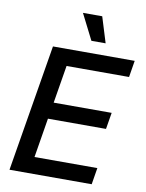

<svg xmlns="http://www.w3.org/2000/svg" viewBox="-100 -1013 821 1083"><g transform="rotate(10 310.0 -471.5)"><path d="M31.2 0 151.9 -727.5H620.1L604.5 -632.3H246.6L210.9 -416H543L527.3 -321.3H194.8L157.7 -95.2H517.6L502 0ZM359.9 -796.4 285.6 -943.4H396L441.4 -796.4Z"/></g></svg>

Font: Inter 20pt Medium
Style: Italic
Weight: 500
Italic angle: -9.3988°
Version: Version 4.001;git-66647c0bb